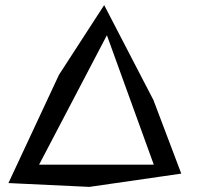

<svg xmlns="http://www.w3.org/2000/svg" viewBox="-20 -732 776 752"><path d="M690 -52 330 0 13 -15 211 -439 388 -712 581 -340ZM417 -629 109 -41 84 -87H629L599 -41L386 -629Z"/></svg>

Font: Muli SemiBold
Style: Italic
Weight: 600
Italic angle: -4.541°
Designer: Vernon Adams
Foundry: Vernon Adams
Version: Version 2.100; ttfautohint (v1.8.1.43-b0c9)